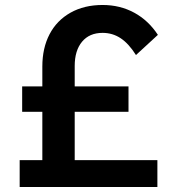

<svg xmlns="http://www.w3.org/2000/svg" viewBox="-20 -751 700 771"><path d="M612 0H59V-108H612ZM496 -302H69V-404H496ZM614 -611 526 -530Q497 -576 464.5 -597.5Q432 -619 392 -619Q339 -619 309.5 -583.5Q280 -548 280 -486V-55H150V-484Q150 -558 179 -613.5Q208 -669 263 -700Q318 -731 392 -731Q462 -731 519 -700Q576 -669 614 -611Z"/></svg>

Font: Wix Madefor Display
Style: Bold
Weight: 700
Designer: Dalton Maag Ltd
Foundry: Dalton Maag Ltd
Version: Version 3.100